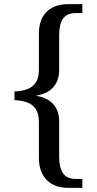

<svg xmlns="http://www.w3.org/2000/svg" viewBox="-20 -780 468 928"><path d="M312 128Q242 128 205 89Q168 50 168 -16V-190Q168 -231 152.5 -253.5Q137 -276 110 -285.5Q83 -295 50 -296V-338Q83 -339 110 -348.5Q137 -358 152.5 -380.5Q168 -403 168 -443V-617Q168 -685 205 -722.5Q242 -760 312 -760H378V-717H348Q304 -717 285 -690.5Q266 -664 266 -612V-441Q266 -392 238.5 -359.5Q211 -327 155 -318V-317Q212 -307 239 -275Q266 -243 266 -193V-20Q266 31 285 58Q304 85 348 85H378V128Z"/></svg>

Font: Noto Rashi Hebrew
Style: Regular
Weight: 400
Version: Version 1.006